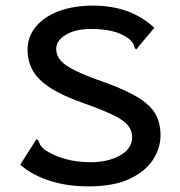

<svg xmlns="http://www.w3.org/2000/svg" viewBox="-20 -652 640 683"><path d="M294 11Q220 11 158 -8.5Q96 -28 52 -66L104 -148L109 -157L117 -152Q119 -145 122.5 -138Q126 -131 138 -120Q169 -99 210.5 -87Q252 -75 302 -75Q364 -75 407 -99Q450 -123 450 -164Q450 -187 436 -205Q422 -223 386 -241Q350 -259 283 -283Q205 -310 160.5 -338.5Q116 -367 97 -400.5Q78 -434 78 -475Q78 -521 107 -556.5Q136 -592 188.5 -612Q241 -632 311 -632Q445 -632 529 -553L471 -484L465 -476L459 -481Q457 -489 454 -496Q451 -503 439 -514Q411 -534 378 -541.5Q345 -549 304 -549Q249 -549 214.5 -528.5Q180 -508 180 -478Q180 -456 194.5 -438Q209 -420 247.5 -401Q286 -382 358 -357Q432 -330 474.5 -303Q517 -276 534 -244.5Q551 -213 551 -171Q551 -125 524 -83.5Q497 -42 440.5 -15.5Q384 11 294 11Z"/></svg>

Font: Inconsolata Expanded SemiBold
Style: Regular
Weight: 600
Width: 7
Monospace: yes
Designer: Raph Levien, Cyreal, Brenton Simpson
Foundry: Raph Levien, Cyreal, Google
Version: Version 3.001; ttfautohint (v1.8.2.53-6de2)